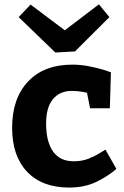

<svg xmlns="http://www.w3.org/2000/svg" viewBox="-20 -844 565 874"><path d="M294.9 9.8Q171.9 9.8 103.5 -62Q35.2 -133.8 35.2 -262.2Q35.2 -396 107.7 -472.9Q180.2 -549.8 310.1 -549.8Q348.1 -549.8 387 -542Q425.8 -534.2 451.9 -526.1Q478 -518.1 484.9 -515.1L480 -351.1H390.1L376 -421.9Q371.1 -422.9 351.6 -426.5Q332 -430.2 307.1 -430.2Q252 -430.2 220.9 -392.6Q189.9 -355 189.9 -282.2Q189.9 -199.2 221.4 -154.5Q252.9 -109.9 314.9 -109.9Q354 -109.9 383.5 -121.8Q413.1 -133.8 433.1 -146.5Q453.1 -159.2 460 -163.1L509.8 -75.2Q476.1 -44.9 421.6 -17.6Q367.2 9.8 294.9 9.8ZM478 -766.1 321.3 -609.9 231.9 -605 64.9 -766.1 119.1 -823.2 274.9 -706.1 430.2 -824.2Z"/></svg>

Font: Kadwa
Style: Regular
Weight: 400
Designer: Sol Matas
Foundry: Sol Matas
Version: Version 1.000;PS 001.000;hotconv 1.0.70;makeotf.lib2.5.58329